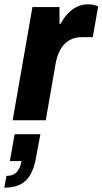

<svg xmlns="http://www.w3.org/2000/svg" viewBox="-50 -560 477 894"><path d="M9 0 101 -527H227V-449H232Q247 -477 266 -497Q285 -517 308.5 -528.5Q332 -540 360 -540Q375 -540 387.5 -537Q400 -534 407 -530L382 -387H333Q305 -387 284 -378Q263 -369 248 -352.5Q233 -336 222.5 -311Q212 -286 207 -252L163 0ZM-30 314 -20 259Q11 259 27.5 242Q44 225 50 190H-4L18 65H138L119 167Q110 222 91 254Q72 286 42 300Q12 314 -30 314Z"/></svg>

Font: Archivo SemiCondensed ExtraBold
Style: Italic
Weight: 800
Width: 4
Italic angle: -10°
Designer: Hector Gatti
Foundry: Omnibus-Type
Version: Version 2.001